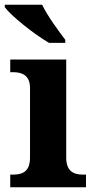

<svg xmlns="http://www.w3.org/2000/svg" viewBox="-26 -786 398 806"><path d="M180 -606H248V-619C219 -657 172 -721 151 -766H-6V-756C19 -721 117 -642 180 -606ZM17 0H335V-53H323C283 -53 252 -67 252 -124V-536H17V-483H29C68 -483 100 -469 100 -416V-124C100 -67 70 -53 29 -53H17Z"/></svg>

Font: Noto Serif Telugu
Style: Bold
Weight: 700
Designer: Jelle Bosma - Monotype Design Team
Foundry: Monotype Imaging Inc.
Version: Version 2.005